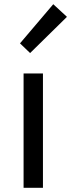

<svg xmlns="http://www.w3.org/2000/svg" viewBox="-20 -892 338 912"><path d="M92 0H184V-543H92ZM123 -640 298 -812 233 -872 75 -686Z"/></svg>

Font: ChiuKong Gothic CL
Style: Regular
Weight: 400
Designer: Ryoko NISHIZUKA 西塚涼子 (kana, bopomofo & ideographs); Paul D. Hunt (Latin, Greek & Cyrillic); Sandoll Communications 산돌커뮤니
Foundry: Adobe
Version: Version 1.300